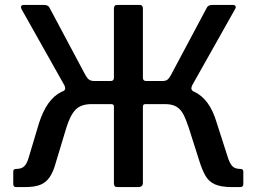

<svg xmlns="http://www.w3.org/2000/svg" viewBox="-20 -762 1045 782"><path d="M46 0Q34 0 34 -12V-63Q34 -74 46 -74Q69 -74 80 -86Q91 -98 98 -124L139 -261Q155 -310 177 -341Q199 -372 229.5 -387.5Q260 -403 304 -404L339 -432H431Q444 -432 444 -446V-727Q444 -742 457 -742H549Q562 -742 562 -727V-446Q562 -432 575 -432H665L699 -404Q740 -403 771 -388.5Q802 -374 825 -343Q848 -312 863 -261L907 -124Q915 -98 925.5 -86Q936 -74 959 -74Q971 -74 971 -63V-12Q971 0 959 0H925Q881 0 856 -11Q831 -22 817.5 -45Q804 -68 792 -106L749 -241Q738 -275 727 -296Q716 -317 698.5 -327.5Q681 -338 652 -338H572Q562 -338 562 -328V-17Q562 0 542 0H460Q450 0 447 -4Q444 -8 444 -16V-328Q444 -338 433 -338H353Q310 -338 288 -315.5Q266 -293 250 -241L208 -102Q198 -64 183 -41.5Q168 -19 144.5 -9.5Q121 0 81 0ZM368 -378 238 -391Q245 -395 245.5 -401Q246 -407 242 -415L67 -726Q64 -733 66.5 -737.5Q69 -742 78 -742H158Q177 -742 182 -730L328 -456Q335 -443 343 -437.5Q351 -432 365 -432ZM637 -378 641 -432Q655 -432 662 -437.5Q669 -443 676 -456L822 -730Q827 -742 846 -742H927Q936 -742 939 -737.5Q942 -733 938 -726L763 -415Q759 -407 759.5 -401Q760 -395 766 -391Z"/></svg>

Font: Libre Franklin Medium
Style: Regular
Weight: 500
Designer: Pablo Impallari, Rodrigo Fuenzalida, Nhung Nguyen
Foundry: Impallari Type
Version: Version 3.000